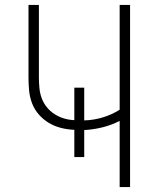

<svg xmlns="http://www.w3.org/2000/svg" viewBox="-20 -755 640 775"><path d="M463 0V-267Q430 -250 393.5 -241Q357 -232 320 -230V-121H280V-231Q253 -232 227 -238.5Q201 -245 178 -258.5Q155 -272 137 -292.5Q119 -313 109.5 -338Q100 -363 97.5 -389.5Q95 -416 95 -443V-735H137V-443Q137 -422 139 -400.5Q141 -379 148 -359.5Q155 -340 168.5 -323Q182 -306 200 -294.5Q218 -283 238 -277Q258 -271 280 -270V-401H320V-269Q358 -270 394.5 -281Q431 -292 463 -312V-735H505V0Z"/></svg>

Font: Iosevka Extralight Extended
Style: Regular
Weight: 200
Width: 7
Monospace: yes
Designer: Belleve Invis
Foundry: Belleve Invis
Version: Version 32.5.0; ttfautohint (v1.8.4)